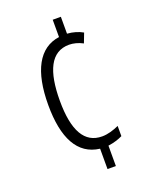

<svg xmlns="http://www.w3.org/2000/svg" viewBox="-138 -800 700 886"><g transform="rotate(-20 211.5 -357.0)"><path d="M272 -641V-724H232V-639C130 -625 78 -527 78 -361C78 -198 128 -103 234 -90V10H275V-90C304 -94 328 -102 346 -111V-161C319 -149 291 -140 263 -140C177 -140 135 -214 135 -361C135 -506 173 -590 263 -590C283 -590 308 -584 330 -572L348 -619C327 -631 301 -639 272 -641Z"/></g></svg>

Font: Noto Sans Bengali ExtraCondensed Light
Style: Regular
Weight: 300
Width: 2
Designer: Joana Ranito - Universal Thirst; Jelle Bosma - Monotype Design Team
Foundry: Universal Thirst ehf.
Version: Version 3.000